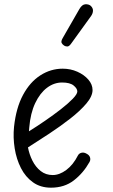

<svg xmlns="http://www.w3.org/2000/svg" viewBox="-20 -859 524 889"><path d="M216 10Q167.5 10 132.8 -14.8Q98 -39.5 77 -80.8Q56 -122 48 -172Q40 -222 45 -272Q54.5 -360 86.8 -419.8Q119 -479.5 167 -510.2Q215 -541 270.5 -541Q306.5 -541 338 -527Q369.5 -513 389 -490.5Q408.5 -468 408.5 -442Q408.5 -413.5 379.8 -379.5Q351 -345.5 305.5 -310Q260 -274.5 208 -240.2Q156 -206 109.5 -176.5Q115.5 -144.5 130.2 -115Q145 -85.5 168.5 -67Q192 -48.5 224 -48.5Q255.5 -48.5 287.2 -72.2Q319 -96 341 -139.5Q346 -149 357.5 -151.8Q369 -154.5 381.5 -147Q394 -140.5 397 -129.5Q400 -118.5 394.5 -109Q366 -58 322.2 -24Q278.5 10 216 10ZM114 -251Q149.5 -273 188.5 -299.8Q227.5 -326.5 261.5 -353Q295.5 -379.5 316.8 -401.5Q338 -423.5 338 -435.5Q338 -449 321 -463Q304 -477 267.5 -477Q230 -477 197.5 -452.5Q165 -428 143 -381.5Q121 -335 115.5 -269ZM277.5 -647.5Q269.5 -652.5 265.5 -660Q261.5 -667.5 270.5 -683L347.5 -817Q360 -838.5 375.2 -839.2Q390.5 -840 399.5 -832.5Q411 -822 410.5 -809.2Q410 -796.5 401.5 -784.5L309 -656.5Q300 -644 292.2 -643.8Q284.5 -643.5 277.5 -647.5Z"/></svg>

Font: Edu SA Hand
Style: Regular
Weight: 400
Designer: Tina and Corey Anderson, Eben Sorkin, Mirko Velimirovic
Foundry: Google for Education
Version: Version 2.000